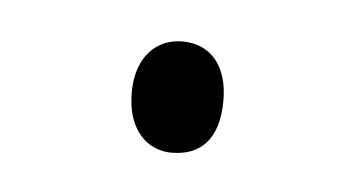

<svg xmlns="http://www.w3.org/2000/svg" viewBox="-25 -681 262 146"><g transform="rotate(5 106.0 -607.5)"><path d="M75 -608C75 -579 91 -565 109 -565C131 -565 145 -578 145 -608C145 -634 132 -650 110 -650C91 -650 75 -636 75 -608Z"/></g></svg>

Font: Noto Sans Devanagari UI ExtraCondensed ExtraLight
Style: Regular
Weight: 200
Width: 2
Designer: Jelle Bosma - Monotype Design Team
Foundry: Monotype Imaging Inc.
Version: Version 2.004